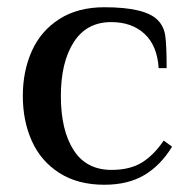

<svg xmlns="http://www.w3.org/2000/svg" viewBox="-20 -500 526 530"><path d="M43 -235Q43 -304 68 -359.5Q93 -415 144 -447.5Q195 -480 268 -480Q380 -480 415 -445Q432 -428 436 -402.5Q440 -377 440 -312H418Q414 -374 379 -406.5Q344 -439 287 -439Q219 -439 183.5 -383.5Q148 -328 148 -235Q148 -141 183 -86Q218 -31 288 -31Q338 -31 371 -51Q404 -71 432 -112L455 -95Q423 -43 378 -16.5Q333 10 268 10Q195 10 144 -22.5Q93 -55 68 -110.5Q43 -166 43 -235Z"/></svg>

Font: El Messiri Medium
Style: Regular
Weight: 500
Designer: Mohamed Gaber
Foundry: Kief Type Foundry
Version: Version 2.007